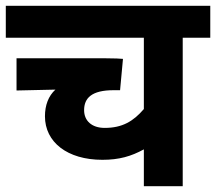

<svg xmlns="http://www.w3.org/2000/svg" viewBox="-20 -642 745 662"><path d="M705 -512V-622H0V-512H476V-266C440 -224 402 -201 341 -201C296 -201 270 -226 270 -262C270 -304 296 -331 372 -331H394L404 -439C398 -440 371 -441 346 -441H37V-330L171 -333C147 -311 135 -279 135 -241C135 -152 212 -91 333 -91C391 -91 432 -103 476 -127V0H610V-512Z"/></svg>

Font: Noto Sans
Style: Bold Italic
Weight: 700
Italic angle: -12°
Designer: Monotype Design Team
Foundry: Monotype Imaging Inc.
Version: Version 2.013